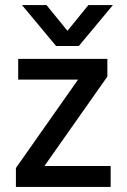

<svg xmlns="http://www.w3.org/2000/svg" viewBox="-20 -740 501 760"><path d="M418 0H43V-75L289 -425H52V-507H405V-437L156 -83H418ZM292 -558H202L67 -720H164L247 -618L330 -720H427Z"/></svg>

Font: Hind Vadodara Medium
Style: Regular
Weight: 500
Designer: Hitesh Malaviya
Foundry: Indian Type Foundry
Version: Version 1.001;PS 1.0;hotconv 1.0.86;makeotf.lib2.5.63406; tt